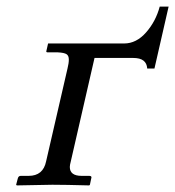

<svg xmlns="http://www.w3.org/2000/svg" viewBox="-20 -562 532 583"><path d="M120 -72 185 -354Q189 -370 189 -381Q189 -393 182 -397.5Q175 -402 156 -403H125Q119 -403 121 -408L126 -430H357Q394 -430 423.5 -463.5Q453 -497 465 -542H492L449 -354H427Q425 -386 385 -386H267L195 -72Q192 -61 192 -55Q192 -28 228 -28H251Q260 -28 257 -20L253 -1L251 1Q178 -1 139 -1L31 1L29 -1L34 -20Q36 -28 43 -28H67Q111 -28 120 -72Z"/></svg>

Font: Linux Libertine O
Style: Italic
Weight: 400
Italic angle: -12°
Designer: Philipp H. Poll
Foundry: Philipp H. Poll
Version: Version 5.1.6